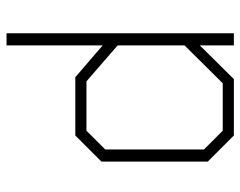

<svg xmlns="http://www.w3.org/2000/svg" viewBox="-96 -658 754 603"><g transform="rotate(-90 281.5 -357.0)"><path d="M75 -82V-416L157 -498H340L440 -412V-714H478V0H440V-107L334 0H157ZM321 -35 440 -155V-365L327 -463H172L113 -404V-94L172 -35Z"/></g></svg>

Font: Chakra Petch ExtraLight
Style: Regular
Weight: 275
Designer: Katatrad Aksorn Co.,Ltd.
Foundry: Cadson Demak Co.,Ltd.
Version: Version 1.000; ttfautohint (v1.6)